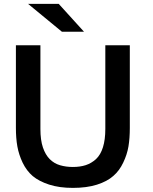

<svg xmlns="http://www.w3.org/2000/svg" viewBox="-20 -940 777 972"><path d="M293.5 -779.3 122.1 -920.4H277.3L405.3 -779.3ZM349.1 11.2Q280.3 11.2 229 -5.4Q177.7 -22 145.5 -48.8Q114.7 -75.2 94.7 -116.2Q85 -136.7 78.4 -157Q71.8 -177.2 67.9 -198.7Q64 -220.2 62.3 -243.4Q60.5 -266.6 60.5 -292.5V-710.9H184.6V-287.1Q184.6 -230.5 197.3 -193.4Q210 -156.2 231.9 -134.3Q253.9 -112.3 283.9 -103.5Q314 -94.7 348.6 -94.7Q385.7 -94.7 414.1 -104Q442.4 -113.3 465.8 -134.3Q489.3 -156.2 501.2 -194.6Q513.2 -232.9 513.2 -287.6V-710.9H637.2V-292Q637.2 -240.7 630.4 -199.2Q623.5 -157.7 604 -117.2Q584.5 -75.7 553.7 -49.3Q522.5 -21.5 470.7 -5.1Q418.9 11.2 349.1 11.2Z"/></svg>

Font: Ride
Style: Bold
Weight: 700
Version: Version 3.000